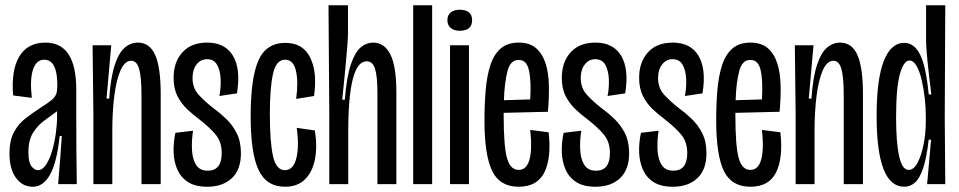

<svg xmlns="http://www.w3.org/2000/svg" viewBox="-20 -700 3646 730"><path d="M105 10Q65 10 40.5 -24Q16 -58 16 -116Q16 -166 33 -197.5Q50 -229 76.5 -249.5Q103 -270 132 -289Q162 -308 176 -319.5Q190 -331 194 -343.5Q198 -356 198 -376Q198 -473 148 -473Q118 -473 105.5 -435.5Q93 -398 101 -328L30 -337Q22 -433 53.5 -485.5Q85 -538 153 -538Q270 -538 270 -359V-241Q270 -181 270.5 -120.5Q271 -60 272 0H201Q205 -46 208.5 -91.5Q212 -137 215 -183H207Q196 -81 170 -35.5Q144 10 105 10ZM124 -53Q141 -53 154.5 -73Q168 -93 177.5 -124.5Q187 -156 192 -191Q197 -226 197 -257V-277Q175 -261 149.5 -242.5Q124 -224 106 -196Q88 -168 88 -121Q88 -83 99.5 -68Q111 -53 124 -53Z M335 0V-271L332 -528H403L385 -325H395Q401 -407 416.5 -453.5Q432 -500 454.5 -519Q477 -538 504 -538Q549 -538 570 -491Q591 -444 591 -342V0H518V-336Q518 -407 509 -438Q500 -469 479 -469Q454 -469 438 -432Q422 -395 414.5 -334.5Q407 -274 407 -206V0Z M768 10Q722 10 694.5 -8Q667 -26 654 -56Q641 -86 640 -122.5Q639 -159 647 -195L714 -203Q708 -164 710 -129Q712 -94 726 -72.5Q740 -51 770 -51Q823 -51 823 -118Q823 -160 800.5 -187.5Q778 -215 738 -246Q715 -263 692.5 -284Q670 -305 655 -334Q640 -363 640 -404Q640 -464 673.5 -501Q707 -538 768 -538Q836 -538 866 -487.5Q896 -437 881 -345L814 -335Q820 -364 819 -397Q818 -430 806 -452.5Q794 -475 767 -475Q743 -475 727.5 -455Q712 -435 712 -404Q712 -365 735.5 -339.5Q759 -314 791 -289Q816 -271 840 -248Q864 -225 880 -193.5Q896 -162 896 -117Q896 -55 861.5 -22.5Q827 10 768 10Z M1064 10Q993 10 963 -54Q933 -118 933 -258Q933 -403 962.5 -470Q992 -537 1065 -537Q1132 -537 1159.5 -481Q1187 -425 1174 -335L1106 -324Q1115 -390 1105 -431.5Q1095 -473 1064 -473Q1030 -473 1018 -419.5Q1006 -366 1006 -267Q1006 -160 1018 -106.5Q1030 -53 1063 -53Q1096 -53 1107 -99.5Q1118 -146 1108 -214L1177 -204Q1187 -143 1177.5 -94.5Q1168 -46 1139.5 -18Q1111 10 1064 10Z M1232 0V-266L1229 -680H1303V-574Q1303 -555 1300.5 -524Q1298 -493 1294.5 -456Q1291 -419 1287.5 -383.5Q1284 -348 1281 -321H1291Q1298 -408 1314 -455Q1330 -502 1351.5 -520Q1373 -538 1398 -538Q1442 -538 1464.5 -492.5Q1487 -447 1487 -349V0H1415V-346Q1415 -410 1406 -438.5Q1397 -467 1374 -467Q1304 -467 1304 -198V0Z M1551 0V-680H1623V0Z M1691 0V-528H1763V0ZM1727 -583Q1707 -583 1694 -593.5Q1681 -604 1681 -623Q1681 -643 1694 -653Q1707 -663 1727 -663Q1775 -663 1775 -623Q1775 -583 1727 -583Z M1952 10Q1880 10 1851 -50.5Q1822 -111 1822 -242Q1822 -303 1826.5 -356.5Q1831 -410 1844 -451Q1857 -492 1883 -515Q1909 -538 1952 -538Q1994 -538 2018.5 -516.5Q2043 -495 2054.5 -458.5Q2066 -422 2067 -374.5Q2068 -327 2063 -275L1895 -271Q1895 -267 1895 -261Q1895 -145 1907.5 -99.5Q1920 -54 1952 -54Q1982 -54 1993 -93Q2004 -132 1996 -206L2066 -197Q2077 -100 2050 -45Q2023 10 1952 10ZM1952 -472Q1921 -473 1909.5 -429.5Q1898 -386 1896 -319L1996 -322Q2000 -393 1991 -433Q1982 -473 1952 -472Z M2244 10Q2198 10 2170.5 -8Q2143 -26 2130 -56Q2117 -86 2116 -122.5Q2115 -159 2123 -195L2190 -203Q2184 -164 2186 -129Q2188 -94 2202 -72.5Q2216 -51 2246 -51Q2299 -51 2299 -118Q2299 -160 2276.5 -187.5Q2254 -215 2214 -246Q2191 -263 2168.5 -284Q2146 -305 2131 -334Q2116 -363 2116 -404Q2116 -464 2149.5 -501Q2183 -538 2244 -538Q2312 -538 2342 -487.5Q2372 -437 2357 -345L2290 -335Q2296 -364 2295 -397Q2294 -430 2282 -452.5Q2270 -475 2243 -475Q2219 -475 2203.5 -455Q2188 -435 2188 -404Q2188 -365 2211.5 -339.5Q2235 -314 2267 -289Q2292 -271 2316 -248Q2340 -225 2356 -193.5Q2372 -162 2372 -117Q2372 -55 2337.5 -22.5Q2303 10 2244 10Z M2538 10Q2492 10 2464.5 -8Q2437 -26 2424 -56Q2411 -86 2410 -122.5Q2409 -159 2417 -195L2484 -203Q2478 -164 2480 -129Q2482 -94 2496 -72.5Q2510 -51 2540 -51Q2593 -51 2593 -118Q2593 -160 2570.5 -187.5Q2548 -215 2508 -246Q2485 -263 2462.5 -284Q2440 -305 2425 -334Q2410 -363 2410 -404Q2410 -464 2443.5 -501Q2477 -538 2538 -538Q2606 -538 2636 -487.5Q2666 -437 2651 -345L2584 -335Q2590 -364 2589 -397Q2588 -430 2576 -452.5Q2564 -475 2537 -475Q2513 -475 2497.5 -455Q2482 -435 2482 -404Q2482 -365 2505.5 -339.5Q2529 -314 2561 -289Q2586 -271 2610 -248Q2634 -225 2650 -193.5Q2666 -162 2666 -117Q2666 -55 2631.5 -22.5Q2597 10 2538 10Z M2833 10Q2761 10 2732 -50.5Q2703 -111 2703 -242Q2703 -303 2707.5 -356.5Q2712 -410 2725 -451Q2738 -492 2764 -515Q2790 -538 2833 -538Q2875 -538 2899.5 -516.5Q2924 -495 2935.5 -458.5Q2947 -422 2948 -374.5Q2949 -327 2944 -275L2776 -271Q2776 -267 2776 -261Q2776 -145 2788.5 -99.5Q2801 -54 2833 -54Q2863 -54 2874 -93Q2885 -132 2877 -206L2947 -197Q2958 -100 2931 -45Q2904 10 2833 10ZM2833 -472Q2802 -473 2790.5 -429.5Q2779 -386 2777 -319L2877 -322Q2881 -393 2872 -433Q2863 -473 2833 -472Z M3005 0V-271L3002 -528H3073L3055 -325H3065Q3071 -407 3086.5 -453.5Q3102 -500 3124.5 -519Q3147 -538 3174 -538Q3219 -538 3240 -491Q3261 -444 3261 -342V0H3188V-336Q3188 -407 3179 -438Q3170 -469 3149 -469Q3124 -469 3108 -432Q3092 -395 3084.5 -334.5Q3077 -274 3077 -206V0Z M3418 10Q3313 10 3313 -259Q3313 -398 3340 -467.5Q3367 -537 3418 -537Q3456 -537 3478.5 -492Q3501 -447 3511 -341H3521Q3512 -412 3506.5 -465.5Q3501 -519 3501 -554V-680H3574L3572 -252L3574 0H3505L3520 -169H3511Q3503 -100 3490 -61Q3477 -22 3459 -6Q3441 10 3418 10ZM3435 -54Q3454 -54 3468.5 -81Q3483 -108 3491.5 -150.5Q3500 -193 3500 -240V-261Q3500 -290 3496 -326Q3492 -362 3484.5 -395Q3477 -428 3465 -449Q3453 -470 3438 -470Q3416 -470 3401.5 -418.5Q3387 -367 3387 -253Q3387 -159 3398.5 -106.5Q3410 -54 3435 -54Z"/></svg>

Font: Bricolage Grotesque 96pt Condensed Light
Style: Regular
Weight: 300
Width: 3
Designer: Mathieu Triay
Foundry: Atelier Triay
Version: Version 1.001; ttfautohint (v1.8.4.7-5d5b);gftools[0.9.33.de